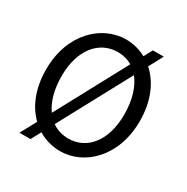

<svg xmlns="http://www.w3.org/2000/svg" viewBox="-176 -900 1064 1090"><g transform="rotate(30 356.5 -355.0)"><path d="M517.6 -747.1 487.3 -691.4C447.3 -713.4 402.3 -725.1 356.4 -725.1C198.7 -725.1 46.4 -585.4 46.4 -351.6C46.4 -225.1 87.9 -128.9 151.4 -67.4L95.2 36.6H167.5L202.1 -27.8C246.1 -1.5 295.4 12.2 346.7 12.2C502.4 12.2 654.3 -127 654.3 -361.3C654.3 -494.6 607.9 -593.8 539.6 -654.8L588.9 -747.1ZM559.1 -349.1C559.1 -175.8 471.2 -73.2 351.6 -73.2C310.5 -73.2 274.4 -84.5 244.1 -106L494.6 -571.3C535.2 -521 559.1 -444.8 559.1 -349.1ZM141.6 -363.8C141.6 -532.7 228 -639.6 351.6 -639.6C386.2 -639.6 418.5 -630.9 445.8 -614.3L197.8 -153.3C161.6 -203.6 141.6 -275.4 141.6 -363.8Z"/></g></svg>

Font: Andika
Style: Regular
Weight: 400
Designer: Victor Gaultney, Annie Olsen, Julie Remington, Don Collingsworth, Eric Hays
Foundry: SIL International
Version: Version 1.000